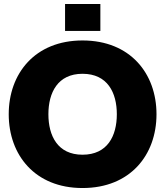

<svg xmlns="http://www.w3.org/2000/svg" viewBox="-20 -936 833 968"><path d="M396 12C637 12 769 -155 769 -360C769 -565 637 -732 396 -732C156 -732 24 -565 24 -360C24 -155 156 12 396 12ZM224 -360C224 -469 271 -564 396 -564C522 -564 569 -469 569 -360C569 -251 522 -156 396 -156C271 -156 224 -251 224 -360ZM308 -780H486V-916H308Z"/></svg>

Font: Aspekta 850
Style: Regular
Weight: 850
Designer: Ivo Dolenc
Version: Version 2.000